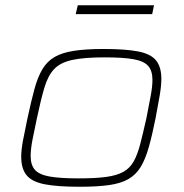

<svg xmlns="http://www.w3.org/2000/svg" viewBox="-20 -705 702 733"><path d="M284 8Q199 8 150.5 -1.5Q102 -11 81.5 -36Q61 -61 61 -107Q61 -133 68 -170Q75 -207 85 -254Q99 -319 111.5 -365Q124 -411 142 -441Q160 -471 188.5 -487.5Q217 -504 262.5 -511Q308 -518 375 -518Q460 -518 508 -508.5Q556 -499 576 -474Q596 -449 596 -404Q596 -377 589.5 -339.5Q583 -302 574 -254Q561 -189 548 -143Q535 -97 517 -67.5Q499 -38 470.5 -21.5Q442 -5 397 1.5Q352 8 284 8ZM280 -24Q344 -24 385 -29.5Q426 -35 451 -49Q476 -63 490.5 -89Q505 -115 515.5 -155.5Q526 -196 539 -254Q548 -301 555 -337.5Q562 -374 562 -400Q562 -435 545.5 -453.5Q529 -472 489.5 -479Q450 -486 379 -486Q300 -486 255 -476Q210 -466 186.5 -441Q163 -416 149.5 -370.5Q136 -325 121 -254Q111 -208 104 -171.5Q97 -135 97 -109Q97 -75 113.5 -56.5Q130 -38 170 -31Q210 -24 280 -24ZM269 -651 277 -685H568L561 -651Z"/></svg>

Font: Saira Expanded Thin
Style: Italic
Weight: 250
Width: 7
Italic angle: -12°
Designer: Hector Gatti with collaboration of the Omnibus-Type team
Foundry: Omnibus-Type
Version: Version 1.101